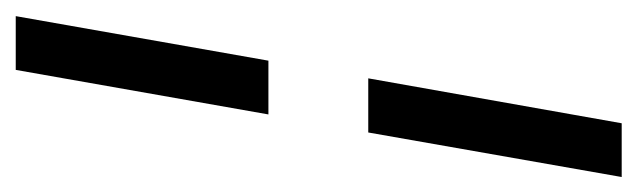

<svg xmlns="http://www.w3.org/2000/svg" viewBox="-360 -442 829 250"><g transform="rotate(-90 55.0 -316.5)"><path d="M-50 78H20L78.5 -252H8ZM31.5 -382H101.5L159.5 -711H89.5Z"/></g></svg>

Font: Anybody ExtraCondensed
Style: Italic
Weight: 400
Width: 2
Italic angle: -10°
Version: Version 1.113;gftools[0.9.25]